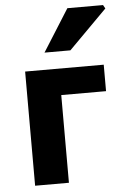

<svg xmlns="http://www.w3.org/2000/svg" viewBox="-54 -792 541 831"><g transform="rotate(-5 217.0 -376.5)"><path d="M64.6 0V-496H406.1V-381H211.5V0ZM155.3 -570.4 270.6 -753.3H425.6L434.2 -737.8L267.7 -570.4Z"/></g></svg>

Font: Source Sans 3
Style: Regular
Weight: 200
Designer: Paul D. Hunt
Foundry: Adobe
Version: Version 3.046;hotconv 1.0.118;makeotfexe 2.5.65603